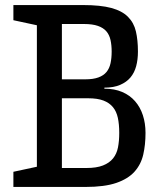

<svg xmlns="http://www.w3.org/2000/svg" viewBox="-20 -740 633 760"><path d="M33 -720H308Q378 -720 420.5 -708.5Q463 -697 486.5 -673.5Q510 -650 518 -615.5Q526 -581 526 -536Q526 -504 519 -478Q512 -452 496.5 -433.5Q481 -415 455.5 -404Q430 -393 393 -393V-389Q433 -389 463.5 -376Q494 -363 514.5 -339.5Q535 -316 545.5 -284Q556 -252 556 -214Q556 -167 547 -128Q538 -89 512.5 -60.5Q487 -32 440.5 -16Q394 0 318 0H33V-60L126 -80V-640L33 -660ZM322 -75Q362 -75 387.5 -85Q413 -95 427.5 -113Q442 -131 447 -156.5Q452 -182 452 -214Q452 -248 446.5 -273.5Q441 -299 427 -316Q413 -333 389.5 -342Q366 -351 329 -351H225V-75ZM422 -536Q422 -561 417.5 -581.5Q413 -602 401 -616Q389 -630 367.5 -637.5Q346 -645 312 -645H225V-426H318Q349 -426 369.5 -433.5Q390 -441 401.5 -455Q413 -469 417.5 -489.5Q422 -510 422 -536Z"/></svg>

Font: Hermeneus One
Style: Regular
Weight: 400
Designer: Rodrigo Fuenzalida, Pablo Impallari
Foundry: Pablo Impallari, Rodrigo Fuenzalida
Version: Version 1.002; ttfautohint (v0.93) -l 8 -r 50 -G 200 -x 14 -